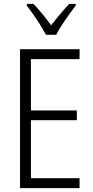

<svg xmlns="http://www.w3.org/2000/svg" viewBox="-20 -967 480 987"><path d="M389 0H83V-714H389V-663H139V-399H375V-349H139V-51H389ZM217 -788Q204 -811 187 -838.5Q170 -866 151.5 -892Q133 -918 118 -938V-947H152Q173 -925 197.5 -895.5Q222 -866 243 -837Q266 -867 287.5 -892.5Q309 -918 335 -947H369V-938Q345 -907 315.5 -864.5Q286 -822 269 -788Z"/></svg>

Font: Noto Sans Condensed Light
Style: Regular
Weight: 300
Width: 3
Designer: Monotype Design Team
Foundry: Monotype Imaging Inc.
Version: Version 2.013; ttfautohint (v1.8.4.7-5d5b)